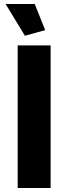

<svg xmlns="http://www.w3.org/2000/svg" viewBox="-20 -936 340 956"><path d="M68 0V-710H232V0ZM8 -916H153L205 -786L104 -758Z"/></svg>

Font: Oxford Sans
Style: Regular
Weight: 800
Designer: Matt McInerney, Pablo Impallari, Rodrigo Fuenzalida
Foundry: Matt McInerney, Pablo Impallari, Rodrigo Fuenzalida
Version: Version 3.000g; ttfautohint (v1.5) -l 8 -r 28 -G 28 -x 14 -D